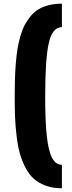

<svg xmlns="http://www.w3.org/2000/svg" viewBox="-20 -839 390 1033"><path d="M313 173.8Q311.5 173.8 309.6 173.8Q263.7 173.8 227.1 160.2Q189 146.5 162.6 123.3Q136.2 100.1 116.9 62.7Q97.7 25.4 86.7 -13.7Q75.7 -52.7 69.3 -106.4Q63 -160.2 61 -208Q59.1 -255.9 59.1 -317.9Q59.1 -369.6 60.3 -410.4Q61.5 -451.2 64.9 -495.8Q68.4 -540.5 74 -575Q79.6 -609.4 89.6 -644.3Q99.6 -679.2 113 -704.6Q126.5 -730 145.5 -752.9Q164.6 -775.9 188.5 -789.8Q212.4 -803.7 243.9 -811.5Q275.4 -819.3 313 -819.3V-692.9Q261.7 -692.9 242.4 -607.2Q223.1 -521.5 223.1 -317.9Q223.1 -183.1 232.2 -103.8Q241.2 -24.4 260.7 11.5Q280.3 47.4 313 47.4Z"/></svg>

Font: Oswald
Style: Heavy
Weight: 800
Designer: Vernon Adams
Foundry: Vernon Adams
Version: 3.0; ttfautohint (v0.95) -l 8 -r 50 -G 200 -x 0 -w "G" -W -c